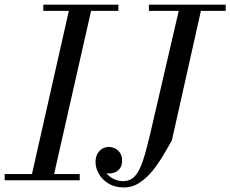

<svg xmlns="http://www.w3.org/2000/svg" viewBox="-60 -770 984 820"><path d="M70.5 0 240 -750H335L165 0ZM-40 0V-26.5H280.5V0ZM125 -723.5V-750H445.5V-723.5ZM469 30.5Q430.5 30.5 403.5 14Q376.5 -2.5 362.2 -27.5Q348 -52.5 348 -77.5Q348 -98.5 356 -113Q364 -127.5 377 -135Q390 -142.5 405 -142.5Q417.5 -142.5 430.5 -136.5Q443.5 -130.5 452.5 -117.5Q461.5 -104.5 461.5 -84Q461.5 -65 453.5 -52.8Q445.5 -40.5 432.8 -34.8Q420 -29 405 -29Q392.5 -29 379.5 -35Q366.5 -41 357.8 -51.8Q349 -62.5 349 -77.5H375Q375 -62.5 382.2 -48.2Q389.5 -34 401.8 -22.2Q414 -10.5 430.5 -3.5Q447 3.5 465.5 3.5Q496.5 3.5 515.8 -17.2Q535 -38 549.5 -81Q564 -124 579.5 -190L709.5 -750H804L674 -170Q659 -143.5 639 -109.5Q619 -75.5 593.8 -43.5Q568.5 -11.5 537.2 9.5Q506 30.5 469 30.5ZM576 -723.5V-750H904V-723.5Z"/></svg>

Font: Bodoni Moda 9pt
Style: Italic
Weight: 400
Italic angle: -13°
Designer: Owen Earl
Foundry: indestructible type
Version: Version 2.005